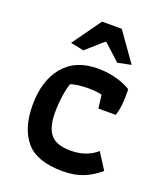

<svg xmlns="http://www.w3.org/2000/svg" viewBox="-130 -767 727 861"><g transform="rotate(20 234.0 -336.5)"><path d="M110 -545 208 -682H302L399 -545L335 -532L258 -602H252L173 -532ZM43 -225Q43 -341 100 -409.5Q157 -478 262 -478Q311 -478 352.5 -466.5Q394 -455 422 -437V-401Q422 -351 409 -310H326L318 -373Q294 -380 255 -380Q199 -380 169 -369Q160 -344 154.5 -304.5Q149 -265 149 -227Q149 -157 176.5 -123.5Q204 -90 273 -90Q347 -90 397 -133L446 -56Q409 -24 367.5 -7.5Q326 9 270 9Q147 9 95 -52.5Q43 -114 43 -225Z"/></g></svg>

Font: Athiti SemiBold
Style: Regular
Weight: 600
Designer: CadsonDemak Team
Foundry: CadsonDemak
Version: Version 1.033